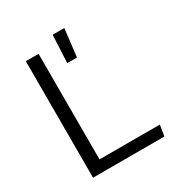

<svg xmlns="http://www.w3.org/2000/svg" viewBox="-181 -912 983 1042"><g transform="rotate(-30 310.0 -391.0)"><path d="M100.5 0H547.5L558.5 -68.5H180.5V-730H100.5ZM290 -608.5H351L371.5 -781.5H298.5Z"/></g></svg>

Font: Monaspace Krypton Light
Style: Regular
Weight: 300
Designer: Riley Cran & the Lettermatic Team
Foundry: Lettermatic
Version: Version 1.101 (Monaspace Krypton)